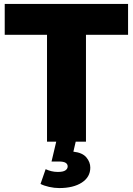

<svg xmlns="http://www.w3.org/2000/svg" viewBox="-20 -720 675 976"><path d="M219 0V-543H4V-700H631V-543H417V0ZM281 236Q256 236 229.5 230Q203 224 186 215L212 140Q225 146 240.5 150Q256 154 274 154Q301 154 312.5 146Q324 138 324 126Q324 114 313.5 107.5Q303 101 279 101H242L268 -9H367L353 51Q399 56 419 80Q439 104 439 132Q439 180 396 208Q353 236 281 236Z"/></svg>

Font: MOST Montserrat ExtraBold
Style: Regular
Weight: 800
Designer: Julieta Ulanovsky
Foundry: Julieta Ulanovsky
Version: Version 8.000;March 11, 2024;FontCreator 15.0.0.2926 64-bit